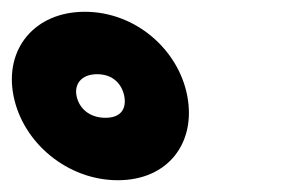

<svg xmlns="http://www.w3.org/2000/svg" viewBox="-120 -776 480 326"><path d="M-97 -613C-81 -533 -5 -470 80 -470C166 -470 213 -534 198 -613C183 -692 110 -756 24 -756C-61 -756 -113 -693 -97 -613ZM10 -613C6 -632 17 -650 45 -650C72 -650 87 -633 91 -613C95 -592 86 -576 59 -576C31 -576 14 -593 10 -613Z"/></svg>

Font: Charger EcoBlack
Style: OpObl
Weight: 1000
Designer: Jasper
Foundry: Cannot Into Space Fonts
Version: Version 1.1